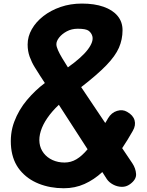

<svg xmlns="http://www.w3.org/2000/svg" viewBox="-20 -1022 804 1049"><path d="M328.5 6.5Q254 6.5 191.5 -18.5Q129 -43.5 89 -92.5Q49 -141.5 41 -213.5Q33 -291 57.8 -356.8Q82.5 -422.5 127.5 -475.8Q172.5 -529 225 -568.5L199.5 -607.5Q185.5 -629.5 169.5 -655.2Q153.5 -681 142.2 -711.8Q131 -742.5 131 -779Q131 -822.5 153.8 -862.5Q176.5 -902.5 217 -934Q257.5 -965.5 311.2 -984Q365 -1002.5 427.5 -1002.5Q496 -1002.5 545.8 -985Q595.5 -967.5 622.5 -935Q649.5 -902.5 649.5 -857Q649.5 -806.5 629.8 -761.2Q610 -716 561.2 -665.5Q512.5 -615 426 -548L423.5 -546L555 -350Q559 -356.5 563 -363Q567 -369.5 570.5 -376Q589 -407 619.5 -416.2Q650 -425.5 674.5 -411Q707.5 -392.5 715.2 -364.8Q723 -337 705.5 -307Q691.5 -282 676.8 -258.2Q662 -234.5 647.5 -212.5L703 -130Q721.5 -102 723.5 -71.5Q725.5 -41 690 -15.5Q669.5 -0.5 644.5 -1.2Q619.5 -2 597.8 -13.8Q576 -25.5 564 -43L539 -82Q493.5 -40 441.5 -16.8Q389.5 6.5 328.5 6.5ZM196 -240.5Q200 -209.5 218.8 -185.2Q237.5 -161 267.2 -147.5Q297 -134 332.5 -134Q367.5 -134 397.5 -151.8Q427.5 -169.5 458.5 -206.5L301.5 -449.5Q263.5 -413.5 238.5 -377Q213.5 -340.5 202.8 -305.8Q192 -271 196 -240.5ZM288 -780.5Q288 -767.5 296.8 -747.8Q305.5 -728 320 -704Q334.5 -680 351 -654Q427.5 -708.5 460 -751.8Q492.5 -795 484.5 -824.5Q479.5 -842 464.8 -853.5Q450 -865 405 -865Q371.5 -865 345 -850.8Q318.5 -836.5 303.2 -817Q288 -797.5 288 -780.5Z"/></svg>

Font: Edu NSW ACT Hand
Style: Regular
Weight: 400
Designer: Tina and Corey Anderson, Eben Sorkin, Mirko Velimirovic
Foundry: Sorkin Type Co.
Version: Version 2.000